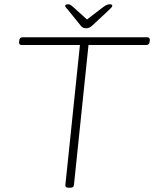

<svg xmlns="http://www.w3.org/2000/svg" viewBox="-20 -874 719 896"><path d="M300 2Q284 2 285 -10L353 -664H81Q68 -664 69 -678L70 -686Q71 -700 86 -700H667Q680 -700 679 -686L678 -678Q677 -664 662 -664H393L325 -10Q324 2 308 2ZM492 -854Q504 -854 504 -847Q504 -843 498.5 -837.5Q493 -832 487 -826L412 -756Q397 -742 383 -742Q373 -742 367.5 -745Q362 -748 357 -754L298 -827Q294 -832 289 -837.5Q284 -843 284 -846Q284 -854 299 -854Q304 -854 309 -851Q314 -848 324 -839L386 -783L459 -839Q472 -849 479 -851.5Q486 -854 492 -854Z"/></svg>

Font: Asap Expanded Expanded Thin
Style: Italic
Weight: 100
Width: 7
Italic angle: -6°
Designer: Pablo Cosgaya
Foundry: Omnibus-Type
Version: Version 3.001; ttfautohint (v1.8.4.7-5d5b)